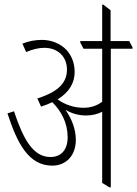

<svg xmlns="http://www.w3.org/2000/svg" viewBox="-20 -798 588 823"><path d="M204 -88C264 -88 305 -132 305 -198C305 -243 289 -286 261 -327C287 -312 316 -303 349 -303C375 -303 399 -309 418 -319V-14L449 5H455V-589H548V-595L534 -622H454V-754L423 -778H418V-622H324V-616L338 -589H418V-362C397 -346 371 -336 338 -336C296 -336 257 -350 227 -372C279 -404 300 -445 300 -490C300 -527 287 -560 265 -584C239 -611 201 -627 160 -627C131 -627 104 -622 76 -611L92 -575C121 -587 146 -593 170 -593C227 -593 267 -556 267 -500C267 -447 235 -406 140 -376L156 -341C174 -347 190 -353 204 -360C244 -321 270 -269 270 -210C270 -158 244 -125 196 -125C122 -125 80 -201 40 -321L12 -312C54 -183 103 -88 204 -88Z"/></svg>

Font: Noto Serif Devanagari ExtraCondensed ExtraLight
Style: Regular
Weight: 200
Width: 2
Designer: Universal Thirst, Indian Type Foundry and the Monotype Design Team
Foundry: Monotype Imaging Inc.
Version: Version 2.004